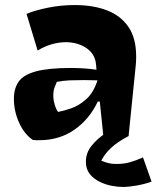

<svg xmlns="http://www.w3.org/2000/svg" viewBox="-20 -532 620 760"><path d="M135 23Q129 23 122.5 23Q116 23 110 22Q76 -1 55.5 -46.5Q35 -92 35 -141Q35 -182 54 -209Q73 -236 122.5 -249.5Q172 -263 262 -263Q284 -263 309 -261.5Q334 -260 362 -256L360 -278Q356 -319 321.5 -342Q287 -365 240 -365Q214 -365 185.5 -357Q157 -349 129 -332L85 -477Q118 -491 169.5 -501.5Q221 -512 276 -512Q349 -512 403.5 -491Q458 -470 488.5 -425.5Q519 -381 519 -308Q519 -299 518.5 -287Q518 -275 517 -270L489 6L390 15L375 -130H367Q334 -60 274.5 -18.5Q215 23 135 23ZM210 -89Q232 -93 262.5 -103.5Q293 -114 321.5 -139.5Q350 -165 366 -214Q353 -214 340 -214.5Q327 -215 313 -215Q282 -215 257 -214Q232 -213 205 -208Q201 -199 196 -186Q191 -173 191 -153Q191 -136 197 -116.5Q203 -97 210 -89ZM466 208Q447 208 422.5 203.5Q398 199 374.5 187.5Q351 176 335.5 157Q320 138 320 108Q320 73 342.5 45Q365 17 398 -5Q431 -27 462 -44L490 6Q444 30 418.5 54.5Q393 79 381 104Q398 111 410.5 114Q423 117 442 117Q470 117 493.5 110.5Q517 104 546 91L580 187Q552 197 520.5 202.5Q489 208 466 208Z"/></svg>

Font: Joti One
Style: Regular
Weight: 400
Designer: Eduardo Rodriguez Tunni
Foundry: Eduardo Rodriguez Tunni
Version: Version 1.002; ttfautohint (v1.8.4.7-5d5b);gftools[0.9.24]